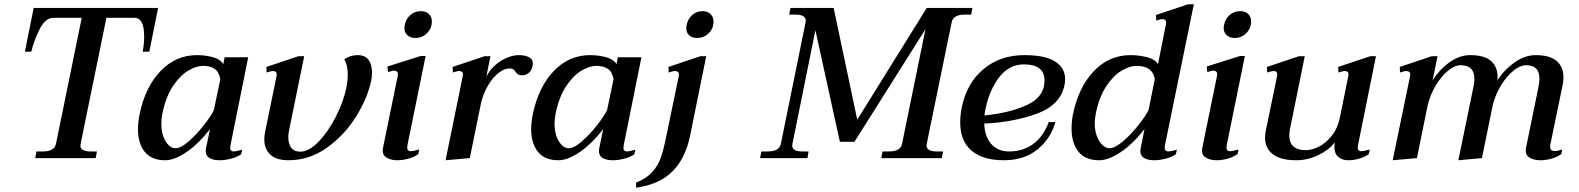

<svg xmlns="http://www.w3.org/2000/svg" viewBox="-20 -737 7362 895"><path d="M150 -31H178Q206 -31 221.5 -39.5Q237 -48 241 -67L361 -654H229Q191 -654 164 -599.5Q137 -545 126 -496H96L137 -700H717L676 -496H645Q652 -531 652 -567Q652 -654 607 -654H476L356 -67Q355 -64 355 -58Q355 -31 403 -31H432L426 0H144Z M623 -135Q623 -166 631 -206Q657 -331 728 -405.5Q799 -480 898 -480Q937 -480 972 -470.5Q1007 -461 1021 -438L1027 -470H1137L1055 -63Q1053 -51 1053 -48Q1053 -31 1071 -31Q1079 -31 1109 -39L1104 -18Q1086 -5 1057.5 2.5Q1029 10 1004 10Q975 10 957 0Q939 -10 939 -33Q939 -41 940 -45L959 -135Q904 -65 848.5 -27.5Q793 10 750 10Q686 10 654.5 -29.5Q623 -69 623 -135ZM977 -224 1007 -368Q1001 -402 980.5 -416Q960 -430 927 -430Q896 -430 858 -408Q820 -386 786.5 -336Q753 -286 737 -208Q732 -180 732 -161Q732 -111 752 -78.5Q772 -46 798 -46Q823 -46 859.5 -78Q896 -110 929.5 -152.5Q963 -195 977 -224Z M1212 -87Q1212 -102 1215 -118L1269 -382Q1270 -385 1270 -390Q1270 -406 1252 -406Q1244 -406 1223 -399L1222 -425L1371 -475H1398L1327 -127Q1324 -112 1324 -97Q1324 -67 1337.5 -48.5Q1351 -30 1380 -30Q1420 -30 1465 -76.5Q1510 -123 1545.5 -193Q1581 -263 1594 -326Q1601 -361 1601 -392Q1601 -432 1585 -461Q1613 -480 1647 -480Q1682 -480 1698 -458Q1714 -436 1714 -399Q1714 -377 1710 -360Q1693 -279 1639.5 -193Q1586 -107 1504 -48.5Q1422 10 1325 10Q1268 10 1240 -16.5Q1212 -43 1212 -87Z M1865 -607Q1865 -612 1867 -622Q1873 -650 1893.5 -667.5Q1914 -685 1942 -685Q1965 -685 1979 -672Q1993 -659 1993 -637Q1993 -605 1970.5 -582.5Q1948 -560 1917 -560Q1893 -560 1879 -573Q1865 -586 1865 -607ZM1764 -35Q1764 -42 1765 -46L1834 -383Q1835 -386 1835 -391Q1835 -400 1829.5 -404Q1824 -408 1816 -408Q1811 -408 1802.5 -405Q1794 -402 1789 -401L1786 -427L1941 -476H1964L1880 -64Q1878 -52 1878 -49Q1878 -32 1896 -32Q1904 -32 1934 -40L1930 -19Q1911 -5 1884 2.5Q1857 10 1832 10Q1804 10 1784 -1Q1764 -12 1764 -35Z M2464 -441Q2464 -435 2463 -432Q2459 -409 2445.5 -397.5Q2432 -386 2413 -386Q2401 -386 2395 -390Q2389 -394 2383 -402Q2378 -410 2372 -414Q2366 -418 2355 -418Q2332 -418 2306 -398.5Q2280 -379 2257.5 -343Q2235 -307 2223 -260L2170 0L2057 10L2137 -382Q2138 -385 2138 -390Q2138 -406 2120 -406Q2112 -406 2091 -399L2090 -425L2239 -475H2266L2247 -379Q2270 -425 2314 -452.5Q2358 -480 2399 -480Q2427 -480 2445.5 -470.5Q2464 -461 2464 -441Z M2456 -135Q2456 -166 2464 -206Q2490 -331 2561 -405.5Q2632 -480 2731 -480Q2770 -480 2805 -470.5Q2840 -461 2854 -438L2860 -470H2970L2888 -63Q2886 -51 2886 -48Q2886 -31 2904 -31Q2912 -31 2942 -39L2937 -18Q2919 -5 2890.5 2.5Q2862 10 2837 10Q2808 10 2790 0Q2772 -10 2772 -33Q2772 -41 2773 -45L2792 -135Q2737 -65 2681.5 -27.5Q2626 10 2583 10Q2519 10 2487.5 -29.5Q2456 -69 2456 -135ZM2810 -224 2840 -368Q2834 -402 2813.5 -416Q2793 -430 2760 -430Q2729 -430 2691 -408Q2653 -386 2619.5 -336Q2586 -286 2570 -208Q2565 -180 2565 -161Q2565 -111 2585 -78.5Q2605 -46 2631 -46Q2656 -46 2692.5 -78Q2729 -110 2762.5 -152.5Q2796 -195 2810 -224Z M3179 -606Q3179 -612 3181 -622Q3187 -650 3207 -667.5Q3227 -685 3255 -685Q3278 -685 3292 -671.5Q3306 -658 3306 -636Q3306 -604 3283.5 -582Q3261 -560 3230 -560Q3206 -560 3192.5 -572.5Q3179 -585 3179 -606ZM2945 114Q2992 96 3019.5 66Q3047 36 3060 -1Q3073 -38 3085 -98L3144 -382L3145 -388Q3145 -406 3125 -406Q3118 -406 3097 -399L3096 -425L3245 -475H3272L3197 -105Q3175 2 3114 62.5Q3053 123 2945 138Z M3529 -31H3556Q3585 -31 3600.5 -39.5Q3616 -48 3620 -67L3735 -632Q3736 -635 3736 -640Q3736 -669 3687 -669H3659L3665 -700H3866L3976 -179L4300 -700H4513L4507 -669H4478Q4422 -669 4416 -632L4300 -67Q4299 -64 4299 -59Q4299 -31 4347 -31H4376L4370 0H4088L4094 -31H4122Q4150 -31 4165.5 -39.5Q4181 -48 4185 -67L4294 -601L3963 -76H3895L3781 -596L3674 -67Q3673 -64 3673 -58Q3673 -31 3721 -31H3749L3744 0H3523Z M4568 -161Q4570 -101 4600.5 -66Q4631 -31 4684 -31Q4747 -31 4794.5 -64.5Q4842 -98 4869 -168H4900Q4877 -89 4815 -39.5Q4753 10 4660 10Q4561 10 4508.5 -35Q4456 -80 4456 -166Q4456 -200 4463 -235Q4486 -349 4564 -414.5Q4642 -480 4755 -480Q4853 -480 4899 -450Q4945 -420 4945 -368Q4945 -355 4942 -340Q4923 -247 4813 -207Q4703 -167 4568 -161ZM4849 -362Q4849 -436 4754 -437Q4684 -437 4638.5 -378Q4593 -319 4575 -234Q4572 -223 4571 -214Q4570 -205 4569 -199Q4685 -210 4767 -247.5Q4849 -285 4849 -362Z M4975 -138Q4975 -172 4982 -206Q5008 -331 5079 -405.5Q5150 -480 5249 -480Q5289 -480 5326.5 -470.5Q5364 -461 5378 -438L5415 -624Q5416 -627 5416 -631Q5416 -648 5398 -648Q5391 -648 5370 -641L5368 -667L5518 -717H5545L5411 -63Q5409 -53 5409 -49Q5409 -31 5428 -31Q5436 -31 5466 -39L5461 -18Q5443 -5 5414 2.5Q5385 10 5360 10Q5332 10 5314 0Q5296 -10 5296 -32Q5296 -40 5297 -45L5315 -135Q5260 -65 5203.5 -27.5Q5147 10 5104 10Q5039 10 5007 -30Q4975 -70 4975 -138ZM5334 -224 5363 -368Q5353 -430 5278 -430Q5247 -430 5209 -408Q5171 -386 5137.5 -336Q5104 -286 5088 -208Q5083 -181 5083 -163Q5083 -129 5093 -102.5Q5103 -76 5119 -61Q5135 -46 5152 -46Q5177 -46 5214.5 -78Q5252 -110 5286 -153Q5320 -196 5334 -224Z M5684 -607Q5684 -612 5686 -622Q5692 -650 5712.5 -667.5Q5733 -685 5761 -685Q5784 -685 5798 -672Q5812 -659 5812 -637Q5812 -605 5789.5 -582.5Q5767 -560 5736 -560Q5712 -560 5698 -573Q5684 -586 5684 -607ZM5583 -35Q5583 -42 5584 -46L5653 -383Q5654 -386 5654 -391Q5654 -400 5648.5 -404Q5643 -408 5635 -408Q5630 -408 5621.5 -405Q5613 -402 5608 -401L5605 -427L5760 -476H5783L5699 -64Q5697 -52 5697 -49Q5697 -32 5715 -32Q5723 -32 5753 -40L5749 -19Q5730 -5 5703 2.5Q5676 10 5651 10Q5623 10 5603 -1Q5583 -12 5583 -35Z M6327 -32Q6335 -32 6365 -40L6361 -19Q6342 -5 6316 2.5Q6290 10 6265 10Q6236 10 6218 -6Q6200 -22 6200 -52Q6200 -59 6202 -73Q6174 -37 6124.5 -13.5Q6075 10 6022 10Q5950 10 5913.5 -18Q5877 -46 5877 -95Q5877 -110 5880 -126L5933 -382Q5934 -385 5934 -390Q5934 -406 5916 -406Q5908 -406 5887 -399L5886 -425L6035 -475H6062L5994 -139Q5990 -123 5990 -106Q5990 -71 6009.5 -54Q6029 -37 6066 -37Q6096 -37 6129 -54Q6162 -71 6189 -105.5Q6216 -140 6226 -190L6265 -382Q6266 -385 6266 -390Q6266 -406 6248 -406Q6240 -406 6219 -399L6218 -425L6367 -475H6394L6311 -64Q6309 -52 6309 -49Q6309 -32 6327 -32Z M7207 -64Q7206 -60 7206 -53Q7206 -33 7227 -33Q7241 -33 7262 -40L7258 -19Q7239 -5 7212.5 2.5Q7186 10 7160 10Q7132 10 7112 -1Q7092 -12 7092 -35Q7092 -42 7093 -46L7151 -329Q7156 -354 7156 -370Q7156 -433 7094 -433Q7067 -433 7035.5 -408Q7004 -383 6978 -341Q6952 -299 6939 -250L6888 0L6778 10L6848 -330Q6853 -353 6853 -369Q6853 -433 6788 -433Q6761 -433 6730 -407.5Q6699 -382 6673 -339Q6647 -296 6635 -246L6585 0L6472 10L6553 -382L6554 -388Q6554 -406 6534 -406Q6527 -406 6506 -399L6505 -425L6654 -475H6681L6658 -362Q6689 -412 6736 -446Q6783 -480 6833 -480Q6899 -480 6930 -453Q6961 -426 6961 -377Q6961 -367 6960 -362Q6991 -411 7039.5 -445.5Q7088 -480 7138 -480Q7205 -480 7236.5 -452.5Q7268 -425 7268 -377Q7268 -357 7264 -340Z"/></svg>

Font: Taviraj Medium
Style: Italic
Weight: 500
Italic angle: -12°
Designer: Katatrad Team
Foundry: CadsonDemak
Version: Version 1.001